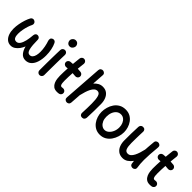

<svg xmlns="http://www.w3.org/2000/svg" viewBox="198 -1923 3133 3133"><g transform="rotate(45 1764.5 -356.0)"><path d="M189 -510.7Q207.5 -498.5 212.6 -478.5Q217.8 -458.5 208 -438.5Q192.9 -409.7 178.7 -366.2Q164.6 -322.8 155.3 -272.7Q146 -222.7 146 -173.3Q146 -123 161.9 -92.8Q177.7 -62.5 216.3 -62.5Q253.9 -62.5 279.1 -98.6Q304.2 -134.8 318.8 -196Q333.5 -257.3 338.9 -333Q341.3 -357.4 355 -372.1Q368.7 -386.7 389.6 -386.2Q412.6 -386.2 428 -371.1Q443.4 -356 443.4 -333.5Q443.8 -203.6 460.4 -133.1Q477.1 -62.5 524.4 -62.5Q557.1 -62.5 576.9 -85Q596.7 -107.4 605.5 -144.5Q614.3 -181.6 614.3 -225.1Q614.3 -280.8 602.8 -339.6Q591.3 -398.4 576.2 -439.9Q568.8 -463.9 574 -484.6Q579.1 -505.4 602.5 -515.6Q624 -524.9 643.3 -517.6Q662.6 -510.3 672.9 -489.3Q696.3 -441.9 709.2 -379.4Q722.2 -316.9 722.2 -248.5Q722.2 -163.6 701.4 -96.4Q680.7 -29.3 639.2 9.3Q597.7 47.9 536.1 47.9Q473.6 47.9 435.1 1Q396.5 -45.9 379.9 -115.7Q362.3 -72.8 335 -35.4Q307.6 2 272.7 24.9Q237.8 47.9 196.8 47.9Q144.5 47.9 108.2 17.3Q71.8 -13.2 53.2 -65.4Q34.7 -117.7 34.7 -182.1Q34.7 -235.4 45.4 -293.7Q56.2 -352.1 73.7 -404.8Q91.3 -457.5 111.3 -493.2Q123.5 -514.6 145.8 -519.8Q168 -524.9 189 -510.7Z M817.9 -694.8Q817.9 -722.2 839.4 -744.4Q860.8 -766.6 891.1 -766.6Q915.5 -766.6 930.4 -754.6Q945.3 -742.7 951.9 -726.8Q958.5 -710.9 958.5 -698.2Q958.5 -683.1 950.4 -665.5Q942.4 -647.9 927 -635.5Q911.6 -623 888.7 -623Q861.8 -623 846.2 -635.7Q830.6 -648.4 824.2 -665.3Q817.9 -682.1 817.9 -694.8ZM879.4 -529.3Q902.3 -528.8 917.7 -511.7Q933.1 -494.6 932.1 -471.7Q930.7 -438 929.4 -389.6Q928.2 -341.3 927.5 -286.6Q926.8 -231.9 926.3 -177.7Q925.8 -123.5 925.5 -77.1Q925.3 -30.8 925.3 0Q925.3 22.5 908.9 38.8Q892.6 55.2 869.6 55.2Q847.2 55.2 830.8 38.8Q814.5 22.5 814.5 0Q814.5 -30.8 814.7 -77.4Q814.9 -124 815.4 -178.5Q815.9 -232.9 816.9 -288.1Q817.9 -343.3 819.1 -392.3Q820.3 -441.4 821.8 -476.6Q822.8 -499.5 839.8 -514.9Q856.9 -530.3 879.4 -529.3Z M1356.9 -393.6Q1354 -371.1 1335.7 -356.9Q1317.4 -342.8 1294.9 -345.2Q1264.6 -349.1 1230.5 -350.6Q1227.5 -306.6 1225.8 -262.2Q1224.1 -217.8 1224.1 -173.3Q1224.1 -146 1226.6 -120.4Q1229 -94.7 1237.5 -78.6Q1246.1 -62.5 1264.2 -62.5Q1275.9 -62.5 1290.5 -65.4Q1313 -69.3 1332 -56.2Q1351.1 -43 1355 -21Q1358.9 1.5 1345.9 20.8Q1333 40 1310.5 43.9Q1298.3 45.9 1286.6 46.9Q1274.9 47.9 1264.2 47.9Q1213.4 47.9 1183.3 24.7Q1153.3 1.5 1138.2 -33.9Q1123 -69.3 1118.4 -106.9Q1113.8 -144.5 1113.8 -173.3Q1113.8 -217.8 1115.2 -261.5Q1116.7 -305.2 1119.6 -348.6Q1102.5 -347.2 1086.4 -345.2Q1064 -342.8 1045.7 -356.9Q1027.3 -371.1 1024.4 -393.6Q1022 -416.5 1036.1 -434.6Q1050.3 -452.6 1072.8 -455.6Q1100.1 -458.5 1127.9 -460Q1131.3 -495.1 1135 -530.3Q1138.7 -565.4 1142.6 -600.1Q1145.5 -623 1163.6 -637.2Q1181.6 -651.4 1204.1 -648.9Q1227.1 -646 1241.2 -627.9Q1255.4 -609.9 1252.9 -587.4Q1249 -555.7 1245.6 -524.2Q1242.2 -492.7 1239.3 -460.9Q1275.9 -459.5 1309.1 -455.6Q1331.5 -452.6 1345.7 -434.3Q1359.9 -416 1356.9 -393.6Z M1494.6 55.2Q1474.1 53.2 1458.3 38.1Q1442.4 22.9 1444.3 -3.9L1491.7 -680.7Q1493.7 -708 1512 -720.9Q1530.3 -733.9 1551.3 -732.4Q1571.8 -730.5 1588.1 -715.3Q1604.5 -700.2 1602.1 -672.9L1587.9 -467.3Q1617.7 -501.5 1655 -522.5Q1692.4 -543.5 1737.3 -543.5Q1797.4 -543.5 1836.7 -513.2Q1876 -482.9 1895.5 -431.9Q1915 -380.9 1915 -319.3Q1915 -241.7 1914.1 -161.6Q1913.1 -81.5 1908.7 0.5Q1907.7 21 1892.8 37.8Q1877.9 54.7 1852.1 54.7Q1825.2 54.7 1810.8 38.3Q1796.4 22 1797.4 0.5Q1800.3 -61.5 1801.8 -115.5Q1803.2 -169.4 1803.2 -220.7Q1803.2 -318.4 1786.6 -375.7Q1770 -433.1 1723.6 -433.1Q1692.4 -433.1 1668.2 -411.9Q1644 -390.6 1625.7 -354.7Q1607.4 -318.8 1593.5 -275.1Q1579.6 -231.4 1569.3 -186Q1568.8 -182.6 1567.4 -179.7L1554.7 3.9Q1552.7 31.2 1534.4 44.2Q1516.1 57.1 1494.6 55.2Z M2265.1 -543.9Q2326.2 -543.9 2371.6 -518.6Q2417 -493.2 2447 -451.7Q2477.1 -410.2 2491.9 -360.6Q2506.8 -311 2506.8 -262.7Q2506.8 -209.5 2490.5 -154.8Q2474.1 -100.1 2442.1 -54.2Q2410.2 -8.3 2362.5 19.8Q2314.9 47.9 2252 47.9Q2193.8 47.9 2148.9 23.2Q2104 -1.5 2073.2 -42.7Q2042.5 -84 2026.6 -134.8Q2010.7 -185.5 2010.7 -237.3Q2010.7 -290 2025.9 -344.2Q2041 -398.4 2072.3 -443.6Q2103.5 -488.8 2151.6 -516.4Q2199.7 -543.9 2265.1 -543.9ZM2265.1 -433.6Q2222.2 -433.6 2189.9 -408Q2157.7 -382.3 2139.9 -338.1Q2122.1 -293.9 2122.1 -237.3Q2122.1 -185.5 2139.9 -146.2Q2157.7 -106.9 2187.5 -84.7Q2217.3 -62.5 2252 -62.5Q2290.5 -62.5 2323.2 -89.6Q2356 -116.7 2376.2 -162.1Q2396.5 -207.5 2396.5 -262.7Q2396.5 -310.5 2379.6 -349.4Q2362.8 -388.2 2333.3 -410.9Q2303.7 -433.6 2265.1 -433.6Z M3074.2 -480Q3064.5 -375.5 3059.8 -302.2Q3055.2 -229 3055.2 -172.9Q3055.2 -126.5 3058.1 -87.4Q3061 -48.3 3067.4 -8.8Q3071.8 16.6 3058.8 32Q3045.9 47.4 3026.9 52.2Q3005.4 57.1 2984.1 46.9Q2962.9 36.6 2958 8.8Q2953.6 -19 2950.7 -45.9Q2918.9 -2 2877.7 26.4Q2836.4 54.7 2785.2 54.7Q2723.1 54.7 2682.9 24.2Q2642.6 -6.3 2622.8 -57.1Q2603 -107.9 2603 -169.4Q2603 -247.1 2604 -327.1Q2605 -407.2 2609.4 -489.3Q2610.4 -510.3 2625.2 -526.9Q2640.1 -543.5 2666 -543.5Q2693.4 -543.5 2707.5 -527.1Q2721.7 -510.7 2720.7 -489.3Q2718.8 -448.2 2717.5 -408.7Q2716.3 -369.1 2715.6 -324.5Q2714.8 -279.8 2714.8 -222.2Q2714.8 -143.1 2731.4 -99.6Q2748 -56.2 2794.4 -56.2Q2825.7 -56.2 2849.9 -77.4Q2874 -98.6 2892.3 -134.3Q2910.6 -169.9 2924.6 -213.9Q2938.5 -257.8 2948.7 -303.2L2949.2 -304.7Q2951.7 -344.7 2955.6 -390.6Q2959.5 -436.5 2964.4 -490.2Q2966.8 -516.6 2985.8 -528.8Q3004.9 -541 3025.9 -538.6Q3045.9 -536.6 3061.3 -521.7Q3076.7 -506.8 3074.2 -480Z M3498.5 -393.6Q3495.6 -371.1 3477.3 -356.9Q3459 -342.8 3436.5 -345.2Q3406.2 -349.1 3372.1 -350.6Q3369.1 -306.6 3367.4 -262.2Q3365.7 -217.8 3365.7 -173.3Q3365.7 -146 3368.2 -120.4Q3370.6 -94.7 3379.2 -78.6Q3387.7 -62.5 3405.8 -62.5Q3417.5 -62.5 3432.1 -65.4Q3454.6 -69.3 3473.6 -56.2Q3492.7 -43 3496.6 -21Q3500.5 1.5 3487.5 20.8Q3474.6 40 3452.1 43.9Q3439.9 45.9 3428.2 46.9Q3416.5 47.9 3405.8 47.9Q3355 47.9 3325 24.7Q3294.9 1.5 3279.8 -33.9Q3264.6 -69.3 3260 -106.9Q3255.4 -144.5 3255.4 -173.3Q3255.4 -217.8 3256.8 -261.5Q3258.3 -305.2 3261.2 -348.6Q3244.1 -347.2 3228 -345.2Q3205.6 -342.8 3187.3 -356.9Q3168.9 -371.1 3166 -393.6Q3163.6 -416.5 3177.7 -434.6Q3191.9 -452.6 3214.4 -455.6Q3241.7 -458.5 3269.5 -460Q3272.9 -495.1 3276.6 -530.3Q3280.3 -565.4 3284.2 -600.1Q3287.1 -623 3305.2 -637.2Q3323.2 -651.4 3345.7 -648.9Q3368.7 -646 3382.8 -627.9Q3397 -609.9 3394.5 -587.4Q3390.6 -555.7 3387.2 -524.2Q3383.8 -492.7 3380.9 -460.9Q3417.5 -459.5 3450.7 -455.6Q3473.1 -452.6 3487.3 -434.3Q3501.5 -416 3498.5 -393.6Z"/></g></svg>

Font: Mikhak-DS2-FD SemiBold
Style: Regular
Weight: 600
Designer: Amin Abedi
Version: Version 3.2